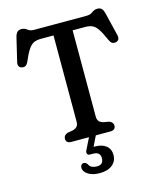

<svg xmlns="http://www.w3.org/2000/svg" viewBox="-135 -820 951 1140"><g transform="rotate(-15 340.0 -250.5)"><path d="M178 -700H501.5Q524 -700 539.5 -712Q555 -724 572.5 -724Q590 -724 599 -714.8Q608 -705.5 613 -685.5L647.5 -543Q656 -509 627 -503Q602 -498 589.5 -527Q568.5 -575.5 552.2 -599.2Q536 -623 518.2 -630.5Q500.5 -638 475 -638H398.5V-108Q398.5 -88.5 407.8 -78.2Q417 -68 433.5 -64L467.5 -58Q492 -49 492 -27.5Q492 0 459 0H220.5Q187.5 0 187.5 -28Q187.5 -49 212 -58L246 -64Q262 -68 271.5 -78.2Q281 -88.5 281 -108V-638H204.5Q179 -638 161.2 -630.5Q143.5 -623 127 -599.2Q110.5 -575.5 90 -527Q77.5 -498 52.5 -503Q23.5 -509 32 -543L66 -685.5Q71 -705.5 80.2 -714.8Q89.5 -724 107 -724Q124.5 -724 139.8 -712Q155 -700 178 -700ZM332.5 -9H374.5L339.5 62.5Q343.5 62.5 347.5 62.5Q391 62.5 416.2 82.5Q441.5 102.5 441.5 139Q441.5 177 413.2 200Q385 223 335.5 223Q293 223 265.2 205.8Q237.5 188.5 237.5 163.5Q237.5 153 243.2 146.5Q249 140 257 140Q270.5 140 279.5 153Q286 168 299.5 174Q313 180 329 180Q370 180 370 139.5Q370 101 326 101H308Q294.5 101 290.8 92Q287 83 293 71Z"/></g></svg>

Font: Fraunces 9pt SuperSoft
Style: Regular
Weight: 400
Version: Version 1.000;[b76b70a41]